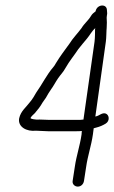

<svg xmlns="http://www.w3.org/2000/svg" viewBox="-20 -659 423 711"><path d="M158 -173H261C270 -173 277 -173 283 -174L282 -161C276 -119 263 -83 257 -41L249 11C247 23 257 32 268 32C280 32 289 23 291 11L299 -41C305 -83 318 -119 324 -161L327 -184C331 -185 334 -186 338 -187C350 -190 361 -195 371 -201C388 -211 385 -235 370 -239C357 -242 347 -230 335 -228C334 -228 334 -228 333 -227L372 -505C374 -517 374 -550 375 -555C376 -569 376 -583 375 -594C375 -597 376 -600 376 -603C378 -609 376 -615 376 -621C376 -647 338 -643 334 -617C327 -612 321 -607 317 -600C307 -583 292 -572 282 -555C268 -536 250 -518 237 -497C221 -475 202 -450 187 -425C183 -418 180 -413 177 -410C154 -384 135 -345 114 -316L104 -299C100 -292 95 -286 91 -281C77 -262 57 -248 51 -221C45 -189 79 -171 113 -175C124 -175 145 -173 158 -173ZM116 -216C111 -216 97 -218 93 -221C94 -227 103 -234 109 -240C121 -254 129 -264 138 -280L150 -297C157 -310 161 -316 169 -328C178 -340 186 -356 195 -369C206 -385 213 -390 223 -408C237 -433 255 -454 270 -477C280 -490 292 -504 302 -516C313 -529 320 -544 333 -555C333 -553 332 -553 332 -551C332 -543 332 -518 330 -504L289 -216H286C281 -215 274 -215 267 -215H164C151 -215 128 -217 116 -216Z"/></svg>

Font: PolanStronk
Style: Ita
Weight: 500
Version: Version 1.0